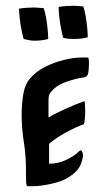

<svg xmlns="http://www.w3.org/2000/svg" viewBox="-20 -643 370 665"><path d="M183 -619Q195 -621 207.5 -622Q220 -623 232 -623Q242 -623 251 -622Q260 -621 268 -621Q273 -609 276.5 -588.5Q280 -568 282 -547.5Q284 -527 284 -514Q263 -508 236 -508Q215 -508 199 -512Q196 -522 192 -541.5Q188 -561 185.5 -583Q183 -605 183 -619ZM46 -613Q58 -615 70.5 -616Q83 -617 95 -617Q105 -617 114 -616Q123 -615 131 -615Q136 -603 139.5 -582.5Q143 -562 145 -541.5Q147 -521 147 -508Q126 -502 99 -502Q89 -502 80 -504Q71 -506 62 -508Q59 -518 55 -537Q51 -556 48.5 -577.5Q46 -599 46 -613ZM70 -54Q70 -104 62.5 -151.5Q55 -199 55 -245Q55 -282 60.5 -316Q66 -350 83 -370Q104 -395 135.5 -411Q167 -427 201.5 -435.5Q236 -444 266 -444Q271 -444 276.5 -444Q282 -444 286 -443Q288 -436 288 -430.5Q288 -425 288 -420Q288 -407 286 -392Q284 -377 271 -375Q241 -371 206.5 -358.5Q172 -346 154 -321Q150 -316 149 -309Q148 -302 148 -294V-236Q173 -251 209 -267Q245 -283 273 -293Q274 -286 274.5 -277Q275 -268 275 -258Q275 -245 274 -233Q273 -221 271 -213Q243 -203 208 -184Q173 -165 150 -145V-76Q183 -76 211 -90Q239 -104 255 -120Q261 -126 265 -116Q269 -106 267 -99Q262 -71 248 -54.5Q234 -38 209 -24Q189 -13 153.5 -5.5Q118 2 92 2H75Q71 1 70.5 -12.5Q70 -26 70 -31Z"/></svg>

Font: Ponomar
Style: Regular
Weight: 400
Version: Version 1.301; ttfautohint (v1.8.4.7-5d5b)